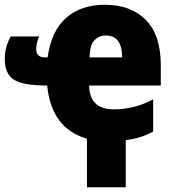

<svg xmlns="http://www.w3.org/2000/svg" viewBox="-32 -583 731 806"><path d="M481 -342H344Q345 -394 364.5 -414Q384 -434 413 -434Q480 -434 481 -342ZM333 203H496V5Q559 -2 611 -31V-166Q533 -124 446 -124Q344 -124 342 -224H643V-310Q643 -435 580.5 -499Q518 -563 408 -563Q308 -563 245.5 -508Q183 -453 168 -342H158Q120 -342 120 -376Q120 -385 122.5 -398.5Q125 -412 132 -430H13Q-12 -385 -12 -336Q-12 -272 27 -248Q66 -224 166 -224Q184 -43 333 -1Z"/></svg>

Font: Noto Sans UI SemiCondensed Black
Style: Regular
Weight: 900
Width: 4
Designer: Monotype Design Team
Foundry: Monotype Imaging Inc.
Version: 1.001